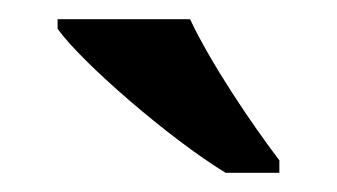

<svg xmlns="http://www.w3.org/2000/svg" viewBox="-20 -786 351 200"><path d="M215 -606H271V-619C242 -657 199 -721 178 -766H40V-756C65 -721 156 -642 215 -606Z"/></svg>

Font: Noto Serif Devanagari SemiBold
Style: Regular
Weight: 600
Designer: Universal Thirst, Indian Type Foundry and the Monotype Design Team
Foundry: Monotype Imaging Inc.
Version: Version 2.004